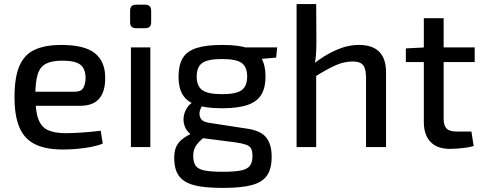

<svg xmlns="http://www.w3.org/2000/svg" viewBox="-20 -720 2368 940"><path d="M281 -500Q394 -500 444.5 -459.5Q495 -419 495 -340Q496 -274 466.5 -238Q437 -202 371 -202H89V-271H346Q379 -271 389 -292Q399 -313 399 -340Q398 -385 372.5 -404Q347 -423 285 -423Q234 -423 205 -408Q176 -393 164.5 -356Q153 -319 153 -252Q153 -177 167.5 -137.5Q182 -98 214.5 -83Q247 -68 301 -68Q339 -68 386.5 -71.5Q434 -75 473 -80L483 -17Q459 -7 425 -0.5Q391 6 355 9Q319 12 289 12Q203 12 151 -14Q99 -40 75 -96.5Q51 -153 51 -245Q51 -341 75 -397Q99 -453 150 -476.5Q201 -500 281 -500Z M716 -488V0H621V-488ZM691 -697Q720 -697 720 -668V-611Q720 -582 691 -582H646Q617 -582 617 -611V-668Q617 -697 646 -697Z M1068 -500Q1147 -500 1193.5 -484.5Q1240 -469 1260 -434.5Q1280 -400 1280 -345Q1280 -292 1260 -257.5Q1240 -223 1193 -206.5Q1146 -190 1067 -190Q987 -190 940.5 -206.5Q894 -223 874 -257Q854 -291 854 -344Q854 -400 874 -434.5Q894 -469 941 -484.5Q988 -500 1068 -500ZM1067 -431Q997 -431 970 -411.5Q943 -392 943 -345Q943 -299 970 -279Q997 -259 1067 -259Q1137 -259 1163.5 -279Q1190 -299 1190 -345Q1190 -392 1163.5 -411.5Q1137 -431 1067 -431ZM1337 -488 1332 -438 1206 -427 1171 -488ZM928 -221 981 -214Q965 -200 959 -179Q953 -158 962 -141Q971 -124 1002 -119L1184 -91Q1254 -82 1282 -48.5Q1310 -15 1310 47Q1310 106 1287.5 139Q1265 172 1213 186Q1161 200 1073 200Q1004 200 958 192.5Q912 185 884.5 167.5Q857 150 845 122Q833 94 833 53Q833 21 842.5 -1Q852 -23 874 -40Q896 -57 931 -73L994 -104L1036 -89L988 -54Q967 -39 953.5 -24.5Q940 -10 933 5.5Q926 21 926 43Q926 75 938.5 92Q951 109 983 115Q1015 121 1072 121Q1129 121 1160 114.5Q1191 108 1203.5 91.5Q1216 75 1216 44Q1216 20 1209.5 7.5Q1203 -5 1185 -11.5Q1167 -18 1133 -23L962 -45Q929 -49 910 -65.5Q891 -82 883.5 -104.5Q876 -127 879.5 -149.5Q883 -172 895.5 -192Q908 -212 928 -221Z M1737 -500Q1870 -500 1870 -366V0H1772V-338Q1772 -384 1757.5 -401.5Q1743 -419 1707 -419Q1664 -419 1621 -399.5Q1578 -380 1518 -342L1513 -406Q1569 -450 1625.5 -475Q1682 -500 1737 -500ZM1528 -700 1529 -511Q1529 -477 1526.5 -447Q1524 -417 1518 -394L1528 -380V0H1432V-700Z M2152 -631V-139Q2152 -105 2166.5 -90.5Q2181 -76 2216 -76H2288L2299 -5Q2282 0 2260.5 3Q2239 6 2217.5 7.5Q2196 9 2183 9Q2121 9 2088 -25Q2055 -59 2055 -123V-631ZM2304 -488V-416H1967V-483L2063 -488Z"/></svg>

Font: Exo 2 Medium
Style: Regular
Weight: 500
Designer: Natanael Gama
Foundry: Natanael Gama
Version: Version 2.010